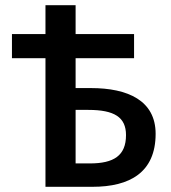

<svg xmlns="http://www.w3.org/2000/svg" viewBox="-20 -719 659 739"><path d="M26 -588V-495H155V0H336C479 0 579 -55 579 -204C579 -332 472 -380 330 -380H271V-495H496V-588H271V-699H155V-588ZM320 -296C420 -296 465 -268 465 -199C465 -120 418 -90 326 -90H271V-296Z"/></svg>

Font: DAIFUKU Sans Semibold
Style: Regular
Weight: 600
Designer: Original font ‘Source Sans 3’ : Paul D. Hunt
Foundry: Daifuku
Version: Version 1.000